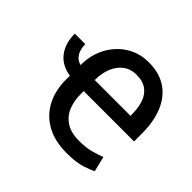

<svg xmlns="http://www.w3.org/2000/svg" viewBox="-168 -928 1148 1148"><g transform="rotate(45 405.5 -354.0)"><path d="M523.4 11.4Q421.2 11.4 351.2 -28.1Q281.2 -67.5 245.4 -137.1Q209.5 -206.7 209.5 -296.9V-329.9Q132.8 -341.6 92.7 -394.2Q52.6 -446.7 52.6 -528.4H141.3Q141.3 -487.2 157.8 -458.6Q174.4 -430 209.5 -419.4Q209.9 -507.5 247.2 -575.6Q284.4 -643.8 347.5 -682.4Q410.5 -720.9 487.9 -720.2Q577.4 -720.2 637.6 -679.5Q697.8 -638.8 728.3 -564.5Q758.9 -490.1 758.9 -389.6V-323.2H333.1V-296.9Q333.1 -240.8 351.9 -194.4Q370.7 -148.1 412.6 -120.6Q454.5 -93 523.4 -93Q584.2 -93 626.6 -105.1Q669 -117.2 695 -127.8L718.4 -31.6Q703.1 -22 653.9 -5.3Q604.8 11.4 523.4 11.4ZM333.1 -418.7V-416.5H635.3V-432.2Q635.3 -483 621.4 -524.7Q607.6 -566.4 575.3 -591.1Q543 -615.8 487.9 -615.8Q437.5 -615.8 402.9 -589.1Q368.3 -562.5 350.7 -517.8Q333.1 -473 333.1 -418.7Z"/></g></svg>

Font: Interface Medium
Style: Regular
Weight: 500
Designer: Rasmus Andersson
Foundry: rsms
Version: Version 1.8